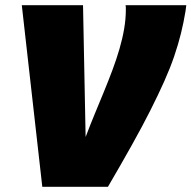

<svg xmlns="http://www.w3.org/2000/svg" viewBox="-20 -720 738 740"><path d="M396 0H143L64 -700H300L310 -192Q327 -237 345 -280.5Q363 -324 380.5 -366.5Q398 -409 413.5 -450.5Q429 -492 440.5 -531.5Q452 -571 458.5 -609Q465 -647 465 -683Q465 -689 465 -691.5Q465 -694 464 -700H698Q697 -694 696.5 -688.5Q696 -683 695 -677Q688 -634 677.5 -591.5Q667 -549 651.5 -503.5Q636 -458 613 -406.5Q590 -355 559.5 -294.5Q529 -234 488.5 -161.5Q448 -89 396 0Z"/></svg>

Font: Georama ExtraCondensed Thin Black
Style: Italic
Weight: 900
Italic angle: -9°
Version: Version 1.001